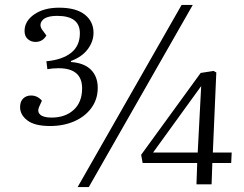

<svg xmlns="http://www.w3.org/2000/svg" viewBox="-20 -743 985 774"><path d="M293 11 712 -723H757L338 11ZM838 -128H914L912 -86H836L833 0H772L775 -86H555L549 -119L789 -449L841 -457L852 -451ZM777 -128 791 -396 597 -128ZM357 -611Q357 -576 334 -545Q311 -514 266 -497V-493Q320 -489 347 -461.5Q374 -434 374 -389Q374 -343 348.5 -308Q323 -273 279.5 -254Q236 -235 182 -235Q120 -235 90.5 -257.5Q61 -280 61 -311Q61 -334 73.5 -346Q86 -358 105 -358Q131 -358 149 -337L138 -313Q129 -293 142 -281Q155 -269 188 -269Q243 -269 277 -300Q311 -331 311 -387Q311 -468 216 -468Q191 -468 171 -464L167 -496Q231 -502 266.5 -530Q302 -558 302 -609Q302 -679 211 -679Q165 -679 150 -660Q135 -641 153 -619L167 -600Q152 -574 123 -574Q105 -574 92 -585.5Q79 -597 79 -618Q79 -658 118 -685Q157 -712 218 -712Q287 -712 322 -684Q357 -656 357 -611Z"/></svg>

Font: Literata 36pt Light
Style: Italic
Weight: 300
Italic angle: -2°
Designer: Latin by Veronika Burian and Jose Scaglione. Greek by Irene Vlachou. Cyrillic by Vera Evstafieva
Foundry: TypeTogether
Version: Version 3.002